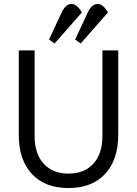

<svg xmlns="http://www.w3.org/2000/svg" viewBox="-20 -935 693 971"><path d="M326 16Q208 16 141.5 -55Q75 -126 75 -253V-680H155V-248Q155 -158 200.5 -107.5Q246 -57 326 -57Q407 -57 452.5 -107.5Q498 -158 498 -248V-680H578V-253Q578 -127 511.5 -55.5Q445 16 326 16ZM388 -715 360 -735 423 -870Q443 -915 474 -915Q501 -915 526 -872ZM256 -715 228 -735 291 -870Q311 -915 342 -915Q369 -915 394 -872Z"/></svg>

Font: Imprima
Style: Regular
Weight: 400
Designer: Eduardo Tunni
Foundry: Eduardo Tunni
Version: Version 1.002; ttfautohint (v1.8.4.7-5d5b);gftools[0.9.23]